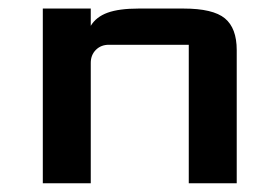

<svg xmlns="http://www.w3.org/2000/svg" viewBox="-20 -420 641 440"><path d="M188 0H78.1V-400.4H188V-360.8Q200.2 -381.3 226.6 -390.9Q252.9 -400.4 297.9 -400.4H400.4Q468.3 -400.4 495.4 -377.9Q522.5 -355.5 522.5 -305.2V0H412.6V-317.4H229.5Q211.4 -317.4 199.7 -305.7Q188 -293.9 188 -275.9Z"/></svg>

Font: Squarish Sans CT
Style: Regular
Weight: 400
Version: Version 0.9